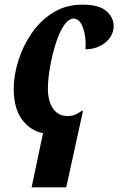

<svg xmlns="http://www.w3.org/2000/svg" viewBox="-20 -566 509 826"><path d="M165 7Q110 -4 74.5 -52Q39 -100 39 -184Q39 -241 58.5 -304Q78 -367 115.5 -422Q153 -477 208 -511.5Q263 -546 335 -546Q404 -546 435.5 -520Q467 -494 469 -457Q470 -429 454 -405.5Q438 -382 410 -368Q382 -354 348 -354Q351 -408 337 -447Q323 -486 296 -486Q278 -486 261 -464.5Q244 -443 230.5 -408.5Q217 -374 207 -333.5Q197 -293 191.5 -254.5Q186 -216 186 -186Q186 -131 208 -99Q230 -67 270 -67Q292 -67 305.5 -73.5Q319 -80 331 -89H337L265 240H116Z"/></svg>

Font: Noto Serif ExtraCondensed ExtraBold
Style: Italic
Weight: 800
Width: 2
Italic angle: -12°
Designer: Monotype Design Team
Foundry: Monotype Imaging Inc.
Version: Version 2.013